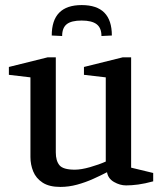

<svg xmlns="http://www.w3.org/2000/svg" viewBox="-20 -727 644 757"><path d="M302 -707Q362 -707 391.5 -677Q421 -647 421 -587L380 -585Q380 -617 361 -631.5Q342 -646 302 -646Q261 -646 243 -631.5Q225 -617 225 -585L184 -587Q184 -647 213.5 -677Q243 -707 302 -707ZM218 10Q174 10 148 -7Q122 -24 111 -51Q100 -78 100 -108V-422L15 -432V-463L168 -501H200V-126Q200 -93 214.5 -75.5Q229 -58 275 -58Q300 -58 335 -68Q370 -78 397 -90V-422L311 -432V-463L464 -501H497V-66L584 -45V-12Q551 -3 525 0.5Q499 4 477 4Q453 4 429.5 -9.5Q406 -23 402 -48Q377 -35 347 -21.5Q317 -8 284 1Q251 10 218 10Z"/></svg>

Font: Manuale Medium
Style: Regular
Weight: 500
Designer: Eduardo Tunni / Pablo Cosgaya
Foundry: Eduardo Tunni / Pablo Cosgaya
Version: Version 1.002